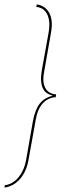

<svg xmlns="http://www.w3.org/2000/svg" viewBox="-52 -714 304 867"><path d="M-32 133Q-29.5 133 -19.5 130.8Q-9.5 128.5 4.2 121.5Q18 114.5 32.5 100.5Q47 86.5 59.2 63Q71.5 39.5 77.5 4L109.5 -174Q116.5 -213.5 131.8 -235.5Q147 -257.5 165.5 -266.2Q184 -275 199.5 -275L201.5 -288Q186 -288 170.8 -297Q155.5 -306 147.8 -327.8Q140 -349.5 147 -388L178 -565Q184.5 -600.5 180.5 -624Q176.5 -647.5 166.8 -661.5Q157 -675.5 145.8 -682.5Q134.5 -689.5 125.5 -691.8Q116.5 -694 114 -694L112 -682.5Q121.5 -682.5 133.2 -677.5Q145 -672.5 155 -659.5Q165 -646.5 169.2 -623.5Q173.5 -600.5 167 -564L137 -397.5Q132 -369 133.5 -349.5Q135 -330 140.5 -317.5Q146 -305 154 -298Q162 -291 170.8 -287.5Q179.5 -284 186 -282Q178 -280 168.2 -276.2Q158.5 -272.5 148.2 -265.8Q138 -259 128 -246.8Q118 -234.5 110 -215Q102 -195.5 96.5 -166.5L67 2Q61 37 48.8 60.2Q36.5 83.5 21.8 97Q7 110.5 -6.8 116.2Q-20.5 122 -30 122Z"/></svg>

Font: Anybody UltraCondensed Thin Thin
Style: Italic
Weight: 250
Italic angle: -10°
Version: Version 1.111